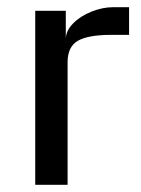

<svg xmlns="http://www.w3.org/2000/svg" viewBox="-20 -514 391 534"><path d="M78 -484H163V-405Q163 -428 183 -448.5Q203 -469 234 -481.5Q265 -494 295 -494H339V-417H289Q225 -417 196.5 -400.5Q168 -384 168 -341V0H78Z"/></svg>

Font: Play
Style: Regular
Weight: 400
Designer: Jonas Hecksher (Cyrillic expansion: Cyreal)
Foundry: Jonas Hecksher, Playtype, e-types AS
Version: Version 2.101; ttfautohint (v1.5.65-e2d9)